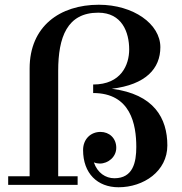

<svg xmlns="http://www.w3.org/2000/svg" viewBox="-20 -780 766 810"><path d="M14.5 -36.5V0H307.5V-36.5H225.5V-481C225.5 -623 263 -726.5 394.5 -726.5C494.5 -726.5 525 -644 525 -571.5C525 -507.5 492 -423.5 373 -423.5V-387.5C532 -387.5 555 -254 555 -160C555 -96 541.5 -28 462.5 -28C425.5 -28 391 -50.5 376 -95C384.5 -91.5 393 -90 401 -90C436.5 -90 470.5 -118 470.5 -156.5C470.5 -197.5 440.5 -223.5 404 -223.5C362.5 -223.5 330.5 -193 330.5 -147C330.5 -48.5 391 10 480 10C586 10 686 -57.5 686 -166.5C686 -281 630 -383 451.5 -405.5C595.5 -423 656.5 -491 656.5 -581C656.5 -679 542.5 -760 397 -760C232.5 -760 105 -669 105 -491V-36.5Z"/></svg>

Font: Bodoni* 06pt Medium
Style: Regular
Weight: 500
Version: Version 2.3